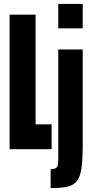

<svg xmlns="http://www.w3.org/2000/svg" viewBox="-20 -763 469 982"><path d="M29 0V-688H162V-127H244V0ZM278 -618V-743H403V-618ZM239 199V102Q258 102 266 96.5Q274 91 276 80Q278 69 278 53V-510H403V-20Q403 55 396.5 99Q390 143 372 164.5Q354 186 322 192.5Q290 199 239 199Z"/></svg>

Font: Saira UltraCondensed Black
Style: Regular
Weight: 900
Width: 1
Designer: Hector Gatti with collaboration of the Omnibus-Type team
Foundry: Omnibus-Type
Version: Version 1.101